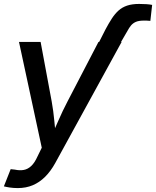

<svg xmlns="http://www.w3.org/2000/svg" viewBox="-32 -753 797 980"><path d="M474.1 -539.1 506.8 -603.5Q522.9 -633.8 538.6 -658Q554.2 -682.1 572.8 -699Q591.3 -715.8 616.9 -724.4Q642.6 -732.9 678.2 -732.9Q699.2 -732.9 715.8 -731.7Q732.4 -730.5 744.6 -728L735.4 -646.5Q727.1 -647.5 717.8 -647.7Q708.5 -647.9 702.6 -647.9Q676.8 -647.9 661.6 -641.4Q646.5 -634.8 636.7 -623Q627 -611.3 618.2 -594.7L585.9 -539.1ZM-12.2 198.2 22.5 110.4 43.9 112.8Q68.8 118.2 89.6 114.3Q110.4 110.4 127.7 94Q145 77.6 159.2 45.9L181.2 1L64.9 -539.1H175.3L231.9 -234.9Q240.7 -186 245.1 -137.5Q249.5 -88.9 255.4 -40.5H223.1Q245.1 -88.9 266.1 -137.7Q287.1 -186.5 312.5 -234.9L470.7 -539.1H588.9L250 79.1Q227.1 120.6 198.5 149.2Q169.9 177.7 135.3 192.4Q100.6 207 58.6 207Q36.6 207 17.8 204.1Q-1 201.2 -12.2 198.2Z"/></svg>

Font: Inter 18pt Medium
Style: Italic
Weight: 500
Italic angle: -9.3988°
Designer: Rasmus Andersson
Foundry: rsms
Version: Version 4.001;git-66647c0bb